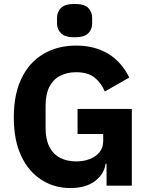

<svg xmlns="http://www.w3.org/2000/svg" viewBox="-20 -941 759 973"><path d="M520 0V-111H515Q508 -59 461.5 -23.5Q415 12 336 12Q256 12 191 -29Q126 -70 88 -149.5Q50 -229 50 -346Q50 -464 89.5 -545Q129 -626 200.5 -668Q272 -710 366 -710Q459 -710 527.5 -669Q596 -628 635 -548L511 -477Q495 -518 461 -546.5Q427 -575 366 -575Q319 -575 284 -556.5Q249 -538 230 -500.5Q211 -463 211 -405V-293Q211 -235 230 -197.5Q249 -160 284 -141.5Q319 -123 366 -123Q404 -123 435 -135Q466 -147 484.5 -170Q503 -193 503 -227V-262H373V-389H648V0ZM358 -752Q309 -752 289 -772.5Q269 -793 269 -822V-851Q269 -880 289 -900.5Q309 -921 358 -921Q408 -921 427.5 -900.5Q447 -880 447 -851V-822Q447 -793 427.5 -772.5Q408 -752 358 -752Z"/></svg>

Font: IBM Plex Sans
Style: Bold
Weight: 700
Designer: Mike Abbink, Paul van der Laan, Pieter van Rosmalen
Foundry: Bold Monday
Version: Version 3.201